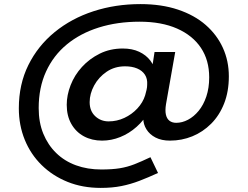

<svg xmlns="http://www.w3.org/2000/svg" viewBox="-20 -743 1210 938"><path d="M472 175Q383 175 310 145.5Q237 116 183.5 63.5Q130 11 101 -60Q72 -131 72 -214Q72 -331 118.5 -425Q165 -519 247 -586Q329 -653 436.5 -688Q544 -723 666 -723Q769 -723 849.5 -696Q930 -669 985 -621Q1040 -573 1069 -509Q1098 -445 1098 -370Q1098 -296 1075 -237.5Q1052 -179 1011.5 -138.5Q971 -98 919.5 -77Q868 -56 810 -56Q769 -56 740 -71Q711 -86 695.5 -111Q680 -136 680 -164Q680 -178 683 -193Q686 -208 688 -223L708 -199Q684 -156 647.5 -123.5Q611 -91 567.5 -73.5Q524 -56 479 -56Q429 -56 390 -77Q351 -98 328.5 -137.5Q306 -177 306 -231Q306 -278 325 -327Q344 -376 380.5 -416Q417 -456 467.5 -481Q518 -506 580 -506Q626 -506 660 -490Q694 -474 714.5 -447Q735 -420 740 -386L709 -319L735 -489H836L791 -234Q786 -203 790.5 -183Q795 -163 808 -153Q821 -143 841 -143Q870 -143 898.5 -158Q927 -173 950.5 -201.5Q974 -230 988 -271.5Q1002 -313 1002 -365Q1002 -449 961.5 -509.5Q921 -570 845 -603.5Q769 -637 662 -637Q553 -637 462.5 -608.5Q372 -580 306.5 -526Q241 -472 205 -393.5Q169 -315 169 -215Q169 -145 191.5 -90Q214 -35 254.5 4.5Q295 44 351 64.5Q407 85 475 85Q528 85 565 79Q602 73 636.5 59.5Q671 46 715 25L752 102Q704 124 661 140.5Q618 157 573 166Q528 175 472 175ZM511 -150Q551 -150 587.5 -167Q624 -184 651 -213Q678 -242 689 -277Q693 -291 696 -304Q699 -317 699 -329Q701 -358 688 -378Q675 -398 650 -408.5Q625 -419 591 -419Q540 -419 501 -392.5Q462 -366 440 -325.5Q418 -285 418 -244Q418 -201 445 -175.5Q472 -150 511 -150Z"/></svg>

Font: Lexend Mega
Style: Regular
Weight: 400
Designer: Bonnie Shaver-Troup, Thomas Jockin
Foundry: Lexend
Version: Version 1.007